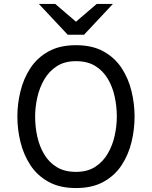

<svg xmlns="http://www.w3.org/2000/svg" viewBox="-20 -941 770 973"><path d="M365 12Q282.5 12 225.5 -19.8Q168.5 -51.5 134 -104.2Q99.5 -157 83.8 -221Q68 -285 68 -350Q68 -415 83.8 -479Q99.5 -543 134 -595.8Q168.5 -648.5 225.5 -680.2Q282.5 -712 365 -712Q448 -712 505 -680.2Q562 -648.5 596.5 -595.8Q631 -543 646.5 -479Q662 -415 662 -350Q662 -285 646.5 -221Q631 -157 596.5 -104.2Q562 -51.5 505 -19.8Q448 12 365 12ZM365 -70Q423 -70 462.5 -95.5Q502 -121 526.2 -162.8Q550.5 -204.5 561.2 -253.8Q572 -303 572 -350Q572 -401.5 561.2 -451.2Q550.5 -501 526.2 -541.8Q502 -582.5 462.5 -606.8Q423 -631 365 -631Q307.5 -631 268 -605.5Q228.5 -580 204.2 -538.2Q180 -496.5 169 -447Q158 -397.5 158 -350Q158 -298.5 169 -248.8Q180 -199 204.2 -158.5Q228.5 -118 268 -94Q307.5 -70 365 -70ZM323 -765 177 -921H260L365 -831L470 -921H552L406 -765Z"/></svg>

Font: Overpass
Style: Regular
Weight: 400
Designer: Delve Withrington, Dave Bailey, Thomas Jockin
Foundry: Delve Fonts LLC
Version: Version 4.000